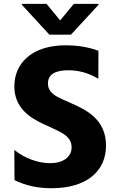

<svg xmlns="http://www.w3.org/2000/svg" viewBox="-20 -974 617 1004"><path d="M223.4 -953.8H94.5V-948.9L238.3 -792.6H350.9L495 -948.9V-953.8H366.1L294.7 -867.2ZM248.9 10.3C436.1 10.3 534.4 -81 534.4 -213.1C534.4 -352.6 425.4 -401.6 354.4 -433.2L311.8 -452.4C274.9 -468.8 230.8 -487.9 230.8 -538C230.8 -589.5 276.6 -606.5 337 -606.5C386.4 -606.5 439.6 -595.2 494.3 -562.1L494.7 -708.5C437.5 -729.8 376.1 -737.2 324.9 -737.2C142.8 -737.2 55 -639.9 55 -522.4C55 -412.3 133.2 -359.7 204.5 -326.7L261.4 -300.4C313.2 -276.6 354.4 -253.9 354.4 -204.2C354.4 -151.6 308.6 -120.7 242.2 -120.7C181.1 -120.7 110.4 -144.9 55 -190L55.8 -32.3C114.3 -2.8 179 10.3 248.9 10.3Z"/></svg>

Font: TID UI
Style: Bold
Weight: 700
Designer: The TID Project Authors
Foundry: Bakken & Bæck
Version: Version 1.001;hotconv 1.0.109;makeotfexe 2.5.65596